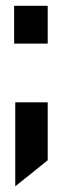

<svg xmlns="http://www.w3.org/2000/svg" viewBox="-20 -490 215 670"><path d="M29.3 -469.7H146.5V-337.9H29.3ZM33.2 -132.8H146.5V69.3L33.2 160.2Z"/></svg>

Font: Altinn-DIN Condensed
Style: DINCondensed-Bold
Weight: 700
Width: 3
Designer: Charles Nix
Foundry: Altinn
Version: Version 2.00